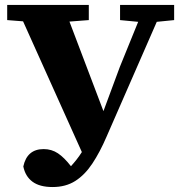

<svg xmlns="http://www.w3.org/2000/svg" viewBox="-20 -677 728 774"><path d="M464 -596V-657H682V-596L612 -589L410 -127Q383 -64 352.5 -18Q322 28 283.5 52.5Q245 77 192 77Q140 77 111 55.5Q82 34 74 -6Q89 -76 156 -76Q188 -76 213.5 -59Q239 -42 266 -7Q277 -19 288.5 -33.5Q300 -48 310 -64L73 -591L9 -596V-657H338V-596L260 -590L397 -229L463 -407L537 -589Z"/></svg>

Font: Source Serif 4 SmText
Style: Bold
Weight: 700
Designer: Frank Grießhammer
Foundry: Adobe
Version: Version 4.005;hotconv 1.1.0;makeotfexe 2.6.0